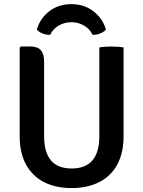

<svg xmlns="http://www.w3.org/2000/svg" viewBox="-20 -918 710 951"><path d="M592 -243Q592 -160 560.8 -102.8Q529.5 -45.5 471.5 -16Q413.5 13.5 334.5 13.5Q255.5 13.5 198 -16Q140.5 -45.5 109 -102.8Q77.5 -160 77.5 -243V-681.5L84 -688H129.5Q165.5 -688 182 -669.5Q198.5 -651 198.5 -611.5V-242.5Q198.5 -164 232.2 -123.8Q266 -83.5 335 -83.5Q404 -83.5 438 -123.8Q472 -164 472 -242.5V-683Q485.5 -685.5 501.5 -686.5Q517.5 -687.5 530.5 -687.5Q543 -687.5 560.5 -686.5Q578 -685.5 592 -683ZM504.5 -771.5Q493.5 -758.5 475.2 -751.8Q457 -745 438.5 -745.5Q425 -774.5 396.5 -791.2Q368 -808 333.5 -808Q299 -808 270.5 -791.2Q242 -774.5 228.5 -745.5Q210 -745 191.8 -751.8Q173.5 -758.5 162.5 -771.5Q178 -826.5 223.8 -862Q269.5 -897.5 333.5 -897.5Q397 -897.5 443 -862Q489 -826.5 504.5 -771.5Z"/></svg>

Font: Signika Medium
Style: Regular
Weight: 500
Designer: Anna Giedry
Foundry: Anna Giedry
Version: Version 2.000